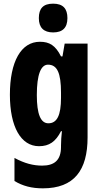

<svg xmlns="http://www.w3.org/2000/svg" viewBox="-20 -788 551 1048"><path d="M270 -768C216 -768 192 -742 192 -689C192 -637 219 -611 270 -611C322 -611 348 -637 348 -689C348 -741 324 -768 270 -768ZM198 -560C95 -560 34 -452 34 -271C34 -96 94 10 193 10C249 10 284 -15 313 -72H318C315 -49 313 -16 313 6V14C313 89 274 116 210 116C162 116 114 104 59 74V200C104 227 152 240 214 240C385 240 458 141 458 -38V-550H333L321 -480H313C283 -540 250 -560 198 -560ZM242 -435C292 -435 313 -390 313 -282V-254C313 -158 291 -115 244 -115C202 -115 181 -165 181 -269C181 -381 203 -435 242 -435Z"/></svg>

Font: Noto Sans Myanmar ExtraCondensed ExtraBold
Style: Regular
Weight: 800
Width: 2
Designer: Monotype Design Team
Foundry: Monotype Imaging Inc.
Version: Version 2.107